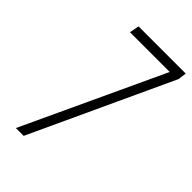

<svg xmlns="http://www.w3.org/2000/svg" viewBox="-218 -789 864 864"><g transform="rotate(45 214.0 -357.0)"><path d="M372.1 -668H119.1L127.9 -713.9H428.2L422.9 -673.8L110.8 0H61Z"/></g></svg>

Font: Open Sans Hebrew Condensed Light
Style: Italic
Weight: 300
Width: 3
Italic angle: -12°
Foundry: Ascender Corporation, Yanek Iontef
Version: Version 2.001;PS 002.001;hotconv 1.0.70;makeotf.lib2.5.58329